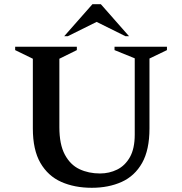

<svg xmlns="http://www.w3.org/2000/svg" viewBox="-20 -882 866 912"><path d="M416 10Q334 10 271 -18Q208 -46 172 -108Q136 -170 136 -272V-603L52 -644V-660H345V-644L262 -603V-278Q262 -196 288 -147.5Q314 -99 357.5 -78.5Q401 -58 455 -58Q499 -58 536.5 -76.5Q574 -95 597 -135.5Q620 -176 620 -243V-605L524 -644V-660H773V-644L690 -604V-272Q690 -170 655 -108Q620 -46 558 -18Q496 10 416 10ZM285 -710 419 -862H459L593 -710H576L439 -778L302 -710Z"/></svg>

Font: Spectral SemiBold
Style: Regular
Weight: 600
Designer: Jean-Baptiste Levee
Foundry: Production Type
Version: Version 2.001